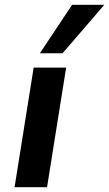

<svg xmlns="http://www.w3.org/2000/svg" viewBox="-20 -784 457 804"><path d="M41 0 121 -501H257L177 0ZM147 -561 282 -764H417L242 -561Z"/></svg>

Font: Nunito Sans 7pt
Style: Bold Italic
Weight: 700
Italic angle: -9°
Version: Version 3.101;gftools[0.9.27]